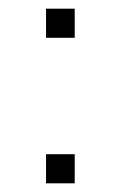

<svg xmlns="http://www.w3.org/2000/svg" viewBox="-20 -438 277 442"><path d="M86 -418H152V-351H86ZM86 -83H152V-16H86Z"/></svg>

Font: Athiti Light
Style: Regular
Weight: 300
Designer: CadsonDemak Team
Foundry: CadsonDemak
Version: Version 1.033